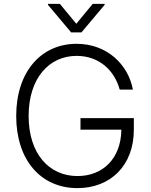

<svg xmlns="http://www.w3.org/2000/svg" viewBox="-20 -964 781 994"><path d="M599.8 -500H668C644.5 -628.2 535.5 -737.2 376.4 -737.2C192.1 -737.2 63.9 -591.6 63.9 -363.6C63.9 -136 190.7 9.9 381 9.9C551.1 9.9 672.9 -106.2 672.9 -292.6V-352.3H396.7V-292.6H608.3C606.5 -143.8 513.1 -52.6 381 -52.6C234 -52.6 128.2 -168.3 128.2 -363.6C128.2 -559.7 234.7 -674.7 376.4 -674.7C496.4 -674.7 573.5 -596.6 599.8 -500ZM290.1 -943.9H228.3V-938.9L348.4 -796.2H401.6L521.7 -938.9V-943.9H459.9L375 -840.9Z"/></svg>

Font: Karasuma Gothic
Style: Light
Weight: 300
Designer: Rasmus Andersson / Ryoko Nishizuka
Foundry: rsms
Version: Version 1.00